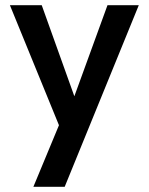

<svg xmlns="http://www.w3.org/2000/svg" viewBox="-20 -513 570 736"><path d="M206 -33 18 -493H140L265 -144L392 -493H512L228 203H108Z"/></svg>

Font: Hanken Grotesk SemiBold
Style: Regular
Weight: 600
Designer: Alfredo Marco Pradil
Foundry: Hanken Design Co.
Version: Version 3.014